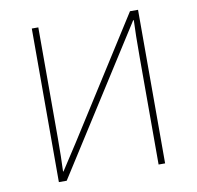

<svg xmlns="http://www.w3.org/2000/svg" viewBox="-78 -770 871 850"><g transform="rotate(-10 358.0 -345.0)"><path d="M119.1 -690.4H148.4V-192.4Q148.4 -105.5 145.5 -43H147.5L221.7 -157.2L560.5 -690.4H596.7V0H567.4V-479.5Q567.4 -589.8 570.3 -648.4H567.4L503.9 -548.8L154.3 0H119.1Z"/></g></svg>

Font: Gothic A1 Thin
Style: Regular
Weight: 250
Designer: HanYang I&C Co.,Ltd.
Foundry: HanYang I&C Co.,Ltd.
Version: Version 2.50